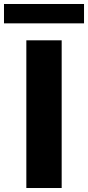

<svg xmlns="http://www.w3.org/2000/svg" viewBox="-54 -942 441 962"><path d="M78 0V-740H255V0ZM-34 -825V-922H367V-825Z"/></svg>

Font: Encode Sans Expanded
Style: Bold
Weight: 700
Width: 7
Designer: Multiple Designers
Foundry: Impallari Type
Version: Version 2.000